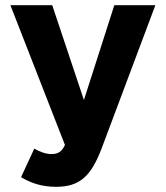

<svg xmlns="http://www.w3.org/2000/svg" viewBox="-20 -556 640 739"><path d="M196 163C287 163 331 122 372 13L578 -536H420L303 -171L181 -536H20L230 2C217 29 203 37 177 37C157 37 132 28 112 16L61 126C100 149 141 163 196 163Z"/></svg>

Font: Mission
Style: Bold
Weight: 700
Version: Version 1.000;FEAKit 1.0